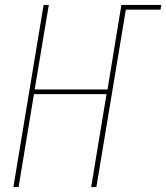

<svg xmlns="http://www.w3.org/2000/svg" viewBox="-20 -755 671 775"><path d="M34 0 156 -735H177L120 -394H414L470 -735H631L628 -716H488L369 0H348L410 -375H117L55 0Z"/></svg>

Font: Iosevka Curly Thin Extended
Style: Italic
Weight: 100
Width: 7
Italic angle: -9°
Monospace: yes
Designer: Belleve Invis
Foundry: Belleve Invis
Version: Version 11.1.0; ttfautohint (v1.8.3)